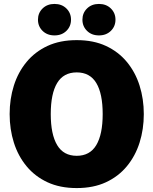

<svg xmlns="http://www.w3.org/2000/svg" viewBox="-20 -944 780 976"><path d="M370 12Q285 12 221.5 -17.5Q158 -47 115 -99Q72 -151 50.5 -219Q29 -287 29 -364Q29 -441 50.5 -509Q72 -577 115 -629Q158 -681 221.5 -710.5Q285 -740 370 -740Q455 -740 518.5 -710.5Q582 -681 625 -629Q668 -577 689.5 -509Q711 -441 711 -364Q711 -287 689.5 -219Q668 -151 625 -99Q582 -47 518.5 -17.5Q455 12 370 12ZM370 -152Q437 -152 469.5 -206.5Q502 -261 502 -364Q502 -468 469.5 -522Q437 -576 370 -576Q303 -576 270.5 -522Q238 -468 238 -364Q238 -261 270.5 -206.5Q303 -152 370 -152ZM257 -764Q220 -764 196.5 -787Q173 -810 173 -844Q173 -878 196.5 -901Q220 -924 257 -924Q294 -924 317.5 -901Q341 -878 341 -844Q341 -810 317.5 -787Q294 -764 257 -764ZM483 -764Q446 -764 422.5 -787Q399 -810 399 -844Q399 -878 422.5 -901Q446 -924 483 -924Q520 -924 543.5 -901Q567 -878 567 -844Q567 -810 543.5 -787Q520 -764 483 -764Z"/></svg>

Font: Murecho Black
Style: Regular
Weight: 900
Designer: Neil Summerour
Foundry: Positype
Version: Version 1.010; ttfautohint (v1.8.3)